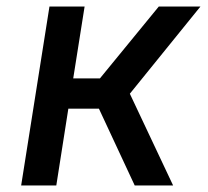

<svg xmlns="http://www.w3.org/2000/svg" viewBox="-20 -570 640 590"><path d="M45 0H153L190 -236H284L394 0H512L379 -282L596 -550H468L287 -329H205L240 -550H132Z"/></svg>

Font: JetBrains Mono SemiBold
Style: Italic
Weight: 472
Italic angle: -9°
Monospace: yes
Designer: Philipp Nurullin, Konstantin Bulenkov
Foundry: JetBrains
Version: Version 2.305